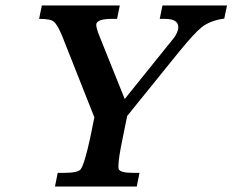

<svg xmlns="http://www.w3.org/2000/svg" viewBox="-20 -682 850 702"><path d="M609 -535Q626 -554 631 -574Q632 -578 632 -582Q632 -613 583 -613H564L574 -662H810L800 -614Q748 -607 717 -582Q703 -571 683 -549Q663 -527 635 -493L445 -258L429 -179Q413 -104 413 -75Q413 -67 414 -63V-64Q419 -50 467 -50H490L480 0H181L191 -50H215Q264 -50 275 -63Q289 -82 310 -179L325 -253L207 -551Q199 -570 191.5 -583.5Q184 -597 177 -602Q168 -613 123 -613L133 -662H418L408 -613H389Q336 -613 332 -594Q332 -593 332 -590Q332 -579 344 -549L436 -320Z"/></svg>

Font: New Athena Unicode
Style: Bold Italic
Weight: 700
Designer: J. Rusten 1997; rev. by R. Hancock 2001, 2002, rev. by D. Mastronarde 2002-2021
Foundry: Society for Classical Studies (formerly American Philological Association)
Version: Version 5.008